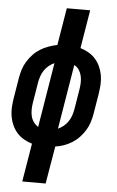

<svg xmlns="http://www.w3.org/2000/svg" viewBox="-62 -777 623 1023"><g transform="rotate(5 250.0 -265.0)"><path d="M97 205 131 0Q108 -7 87 -19Q66 -31 50.5 -48.5Q35 -66 25 -87.5Q15 -109 10.5 -133.5Q6 -158 7.5 -183.5Q9 -209 13 -234L31 -343Q35 -366 42 -388.5Q49 -411 62 -432Q75 -453 92 -471Q109 -489 130 -502Q151 -515 174 -523Q197 -531 220 -536L253 -735H378L344 -530Q367 -523 388 -511Q409 -499 424.5 -481.5Q440 -464 450 -442.5Q460 -421 464.5 -396.5Q469 -372 467.5 -346.5Q466 -321 462 -296L444 -187Q440 -164 433 -141.5Q426 -119 413 -98Q400 -77 383 -59Q366 -41 345 -28Q324 -15 301.5 -7Q279 1 256 4L222 205ZM156 -92 213 -438Q197 -431 183 -419.5Q169 -408 159 -393Q149 -378 143.5 -361.5Q138 -345 135 -329L117 -219Q114 -201 113.5 -182.5Q113 -164 117 -147Q121 -130 131 -115.5Q141 -101 156 -92ZM262 -92Q278 -99 292 -110.5Q306 -122 316 -137Q326 -152 331.5 -168.5Q337 -185 340 -201L358 -311Q361 -329 361.5 -347.5Q362 -366 358 -383Q354 -400 344.5 -414.5Q335 -429 319 -437Z"/></g></svg>

Font: Iosevka Slab Extrabold Oblique
Style: Regular
Weight: 800
Italic angle: -9°
Monospace: yes
Designer: Belleve Invis
Foundry: Belleve Invis
Version: Version 11.1.1; ttfautohint (v1.8.3)